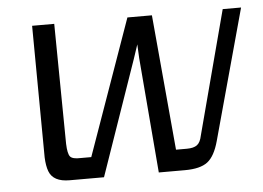

<svg xmlns="http://www.w3.org/2000/svg" viewBox="-40 -511 769 562"><g transform="rotate(-5 344.0 -230.0)"><path d="M143 0Q119 0 104 -8Q89 -16 83 -32Q77 -48 76 -73L73 -460H138L142 -107Q143 -78 150 -69.5Q157 -61 181 -62H212L353 -460H425L461 -62H493Q513 -62 523 -69.5Q533 -77 537 -97L633 -460H687L582 -77Q570 -33 548.5 -16.5Q527 0 482 0H405L377 -338L375 -379L361 -337L244 0Z"/></g></svg>

Font: Genos
Style: Italic
Weight: 400
Italic angle: -8°
Version: Version 1.010